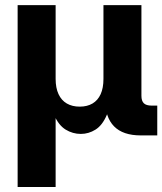

<svg xmlns="http://www.w3.org/2000/svg" viewBox="-20 -536 643 760"><path d="M49.8 -515.6H200.2V-223.8Q200.2 -187.9 211.7 -163.3Q223.1 -138.7 244.5 -126.3Q265.9 -113.9 295.6 -113.9Q325.1 -113.9 346.2 -126.3Q367.3 -138.7 378.4 -163.2Q389.5 -187.7 389.5 -223.8V-515.6H539.8V-156.8Q539.8 -136.5 549.4 -127.2Q558.9 -118 580.1 -118H602.5V0H537.3Q466.7 0 431.4 -36Q396.1 -72.1 396.1 -141V-190.3H420.5Q420.5 -122.3 402.8 -81.1Q385.2 -39.8 358 -22.9Q330.8 -5.9 299.9 -5.9Q267.9 -5.9 240 -22.9Q212.2 -39.8 194.1 -80.9Q176 -122 176 -190.3H200.2V204.1H49.8Z"/></svg>

Font: Intratopia Thin
Style: Regular
Weight: 100
Designer: Rasmus Andersson
Foundry: rsms
Version: Version 3.000;Glyphs 3.2.3 (3260)